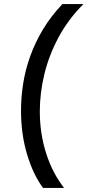

<svg xmlns="http://www.w3.org/2000/svg" viewBox="-20 -750 433 950"><path d="M193 180Q144 114 114 14Q84 -86 84 -203Q84 -268 94.5 -335.5Q105 -403 129 -470.5Q153 -538 192 -603.5Q231 -669 289 -730H393Q317 -654 269.5 -565Q222 -476 199.5 -383Q177 -290 177 -199Q177 -89 208.5 9Q240 107 297 180Z"/></svg>

Font: MuseoModerno
Style: Italic
Weight: 400
Italic angle: -9°
Designer: Pablo Cosgaya, Héctor Gatti, Marcela Romero, and the Authors of The MuseoModerno Project.
Foundry: Omnibus-Type Team
Version: Version 1.003